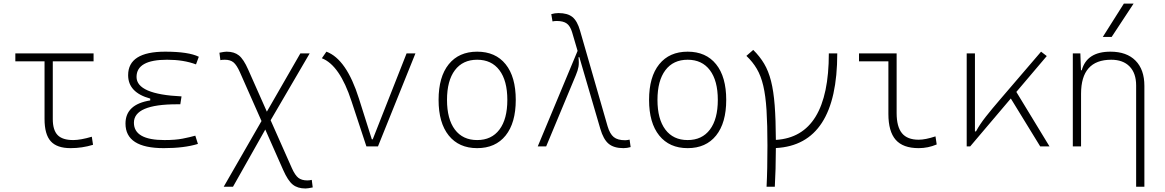

<svg xmlns="http://www.w3.org/2000/svg" viewBox="-20 -815 6485 1069"><path d="M373 9.8Q296.9 9.8 262.5 -28.6Q228 -66.9 228 -152.3V-473.6H65.4V-517.6H501V-473.6H273.9V-152.3Q273.9 -90.8 300.8 -63Q327.6 -35.2 387.7 -35.2Q428.2 -35.2 491.2 -53.7L498 -8.8Q437.5 9.8 373 9.8Z M891.6 9.8Q678.7 9.8 678.7 -127Q678.7 -233.9 816.4 -255.9V-266.1Q693.4 -299.8 693.4 -396.5Q693.4 -527.3 899.4 -527.3Q1029.8 -527.3 1086.9 -499L1071.3 -456.5Q1002.4 -482.4 910.2 -482.4Q740.2 -482.4 740.2 -386.7Q740.2 -290 990.7 -278.3L983.9 -234.4H965.8Q725.6 -234.4 725.6 -131.8Q725.6 -35.2 895.5 -35.2Q956.1 -35.2 996.1 -43Q1036.1 -50.8 1067.4 -59.6L1082 -13.7Q1005.9 9.8 891.6 9.8Z M1681.2 234.4Q1636.7 234.4 1609.9 212.6Q1583 190.9 1556.6 131.3L1457 -93.8L1277.3 224.6H1225.6L1436 -141.1L1315.9 -412.6Q1297.9 -453.1 1280 -467.8Q1262.2 -482.4 1231.9 -482.4Q1214.4 -482.4 1207 -480L1201.7 -521.5Q1229.5 -527.3 1241.7 -527.3Q1284.2 -527.3 1310.3 -506.3Q1336.4 -485.4 1361.8 -427.7L1465.8 -193.4L1652.3 -517.6H1704.1L1486.8 -145.5L1605 121.1Q1622.6 160.6 1641.1 175Q1659.7 189.5 1690.9 189.5Q1704.1 189.5 1715.8 186.5L1721.2 228.5Q1693.4 234.4 1681.2 234.4Z M2020 0 1937 -251.5Q1871.6 -452.1 1772 -490.7L1797.4 -527.3Q1909.2 -485.8 1978.5 -266.1L2050.3 -39.1H2055.2L2243.7 -517.6H2293L2084.5 0Z M2636.7 9.8Q2535.2 9.8 2478.5 -60.5Q2421.9 -130.9 2421.9 -258.8Q2421.9 -387.2 2478.5 -457.3Q2535.2 -527.3 2636.7 -527.3Q2738.8 -527.3 2795.2 -457.3Q2851.6 -387.2 2851.6 -258.8Q2851.6 -130.9 2795.2 -60.5Q2738.8 9.8 2636.7 9.8ZM2636.7 -35.2Q2716.8 -35.2 2760.7 -93.5Q2804.7 -151.9 2804.7 -258.8Q2804.7 -365.7 2760.7 -424.1Q2716.8 -482.4 2636.7 -482.4Q2556.6 -482.4 2512.7 -424.1Q2468.8 -365.7 2468.8 -258.8Q2468.8 -151.9 2512.7 -93.5Q2556.6 -35.2 2636.7 -35.2Z M3451.2 9.8Q3397.9 9.8 3368.7 -14.6Q3339.4 -39.1 3322.3 -98.1L3205.6 -497.1L3200.7 -495.6Q3204.6 -464.8 3200.9 -443.6Q3197.3 -422.4 3186 -396L3021 0H2974.1L3195.8 -531.7L3165.5 -634.8Q3155.3 -669.4 3136 -683.8Q3116.7 -698.2 3079.6 -698.2Q3067.9 -698.2 3056.2 -695.8L3049.3 -736.3Q3069.3 -742.2 3089.4 -742.2Q3140.1 -742.2 3167.2 -720.2Q3194.3 -698.2 3209.5 -644.5L3362.8 -112.3Q3375.5 -69.3 3397.2 -51.8Q3418.9 -34.2 3460.9 -34.2Q3470.2 -34.2 3485.4 -37.6L3491.2 3.9Q3471.2 9.8 3451.2 9.8Z M3808.6 9.8Q3707 9.8 3650.4 -60.5Q3593.8 -130.9 3593.8 -258.8Q3593.8 -387.2 3650.4 -457.3Q3707 -527.3 3808.6 -527.3Q3910.6 -527.3 3967 -457.3Q4023.4 -387.2 4023.4 -258.8Q4023.4 -130.9 3967 -60.5Q3910.6 9.8 3808.6 9.8ZM3808.6 -35.2Q3888.7 -35.2 3932.6 -93.5Q3976.6 -151.9 3976.6 -258.8Q3976.6 -365.7 3932.6 -424.1Q3888.7 -482.4 3808.6 -482.4Q3728.5 -482.4 3684.6 -424.1Q3640.6 -365.7 3640.6 -258.8Q3640.6 -151.9 3684.6 -93.5Q3728.5 -35.2 3808.6 -35.2Z M4248 224.6Q4250.5 176.8 4251.7 119.4Q4252.9 62 4252.9 -4.9Q4252.9 -121.1 4247.8 -201.7Q4242.7 -282.2 4229.7 -337.4Q4216.8 -392.6 4193.8 -431.6Q4170.9 -470.7 4135.7 -503.9L4173.8 -537.1Q4210.4 -501 4234.6 -460.2Q4258.8 -419.4 4272.9 -363.8Q4287.1 -308.1 4293.2 -228.8Q4299.3 -149.4 4299.8 -36.1Q4594.7 -54.2 4594.7 -517.6H4641.6Q4641.6 -8.8 4299.8 9.3Q4299.3 133.8 4293.9 224.6Z M5094.7 9.8Q5007.8 9.8 4967 -36.6Q4926.3 -83 4926.3 -180.7V-473.6H4762.7V-517.6H4972.2V-185.5Q4972.2 -109.4 5002 -73.2Q5031.7 -37.1 5094.7 -37.1Q5132.3 -37.1 5188.5 -55.7L5195.3 -10.7Q5147 9.8 5094.7 9.8Z M5362.3 0V-517.6H5408.2V-83.5H5414.1Q5435.1 -122.6 5468.5 -165Q5502 -207.5 5550.8 -264.2L5776.4 -527.3L5808.1 -502.9L5638.7 -303.2L5823.2 0H5771.5L5607.9 -266.6L5381.8 0Z M6305.7 224.6V-338.9Q6305.7 -407.7 6269 -445.1Q6232.4 -482.4 6167 -482.4Q5999 -482.4 5999 -293V0H5953.1V-517.6H5995.1L5998.5 -423.8H6002.9Q6031.2 -527.3 6162.6 -527.3Q6252.9 -527.3 6302.2 -477.5Q6351.6 -427.7 6351.6 -336.9V224.6ZM6120.1 -609.4 6237.3 -794.9H6291.5L6169.4 -609.4Z"/></svg>

Font: Cascadia Mono NF ExtraLight
Style: Regular
Weight: 200
Monospace: yes
Designer: Aaron Bell
Foundry: Saja Typeworks
Version: Version 2404.023; ttfautohint (v1.8.4)